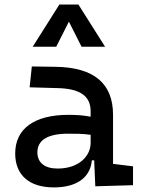

<svg xmlns="http://www.w3.org/2000/svg" viewBox="-20 -815 626 845"><path d="M399.4 4.9 565.4 0V-83L477.5 -93.8V-309.6C477.5 -446.3 395.5 -518.6 224.6 -521L120.1 -522.5L110.4 -430.7L234.4 -427.2C330.1 -424.8 378.9 -394 378.9 -325.2V-301.3C350.6 -307.1 318.4 -309.6 281.2 -309.6C131.8 -309.6 46.9 -249 46.9 -139.6C46.9 -44.4 108.9 9.8 216.8 9.8C313 9.8 377 -29.8 384.3 -109.4H394.5ZM124 -609.4H227.5L283.2 -719.7L338.9 -609.4H442.4L325.2 -794.9H241.2ZM378.9 -221.7V-185.5C378.9 -130.9 330.1 -73.2 233.4 -73.2C176.8 -73.2 144.5 -99.1 144.5 -144.5C144.5 -198.7 190.9 -226.6 279.3 -226.6C313 -226.6 345.7 -226.6 378.9 -221.7Z"/></svg>

Font: Cascadia Mono NF
Style: Regular
Weight: 400
Monospace: yes
Designer: Aaron Bell
Foundry: Saja Typeworks
Version: Version 2404.023